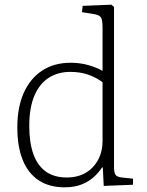

<svg xmlns="http://www.w3.org/2000/svg" viewBox="-20 -786 629 820"><path d="M257 14Q190 14 145 -16Q100 -46 77 -103Q54 -160 54 -242Q54 -328 81.5 -389.5Q109 -451 160 -484.5Q211 -518 282 -518Q323 -518 359 -507.5Q395 -497 418 -483V-667Q418 -702 410.5 -712.5Q403 -723 375 -727L330 -734L333 -761L456 -766L467 -756V-73Q467 -49 473.5 -39.5Q480 -30 500 -28L548 -23V3L423 8L419 -71H416Q401 -48 379 -28.5Q357 -9 326.5 2.5Q296 14 257 14ZM265 -28Q312 -28 346 -48Q380 -68 399 -103.5Q418 -139 418 -184V-435Q391 -455 357 -467Q323 -479 280 -479Q228 -479 188.5 -454Q149 -429 127 -377.5Q105 -326 105 -248Q105 -177 122.5 -128Q140 -79 175.5 -53.5Q211 -28 265 -28Z"/></svg>

Font: Literata 18pt ExtraLight
Style: Regular
Weight: 250
Designer: Latin by Veronika Burian and Jose Scaglione. Greek by Irene Vlachou. Cyrillic by Vera Evstafieva.
Foundry: TypeTogether
Version: Version 3.103;gftools[0.9.29]